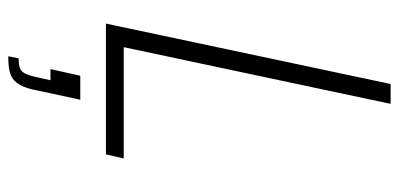

<svg xmlns="http://www.w3.org/2000/svg" viewBox="-270 -458 964 464"><g transform="rotate(90 212.0 -226.0)"><path d="M37 0 183 -688H231L94 -43H363L353 0ZM116 236 121 211Q136 211 144.5 208Q153 205 158 194.5Q163 184 167 165L174 134H147L163 62H221L199 164Q195 186 189 200Q183 214 174 222Q165 230 151.5 233Q138 236 116 236Z"/></g></svg>

Font: Saira SemiCondensed ExtraLight
Style: Italic
Weight: 250
Width: 4
Italic angle: -12°
Designer: Hector Gatti with collaboration of the Omnibus-Type team
Foundry: Omnibus-Type
Version: Version 1.101